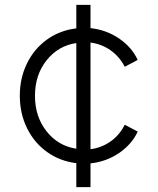

<svg xmlns="http://www.w3.org/2000/svg" viewBox="-20 -765 644 785"><path d="M292 -98Q225 -106 172.5 -143.5Q120 -181 90.5 -241Q61 -301 61 -374Q61 -446 90.5 -506Q120 -566 172.5 -603.5Q225 -641 292 -649V-745H350V-650Q415 -643 467 -607.5Q519 -572 543 -520L490 -492Q469 -533 432.5 -559Q396 -585 350 -591V-155Q396 -161 432.5 -187Q469 -213 490 -255L543 -227Q519 -175 467 -139.5Q415 -104 350 -97V0H292ZM292 -157V-589Q218 -578 170.5 -518.5Q123 -459 123 -373Q123 -288 170.5 -228Q218 -168 292 -157Z"/></svg>

Font: Evergrow Sans
Style: Light
Weight: 300
Foundry: 10Web
Version: Version 1.000